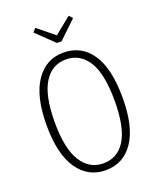

<svg xmlns="http://www.w3.org/2000/svg" viewBox="-161 -975 889 1082"><g transform="rotate(-20 284.0 -434.0)"><path d="M512 -341Q512 -168 451.5 -78.5Q391 11 284 11Q179 11 117.5 -78.5Q56 -168 56 -340Q56 -513 117.5 -603.5Q179 -694 284 -694Q391 -694 451.5 -606Q512 -518 512 -341ZM105 -340Q105 -183 153 -106.5Q201 -30 284 -30Q371 -30 417.5 -106Q464 -182 464 -341Q464 -502 416.5 -577.5Q369 -653 284 -653Q200 -653 152.5 -576.5Q105 -500 105 -340ZM384 -879 403 -858 297 -757H270L165 -858L184 -879L284 -798Z"/></g></svg>

Font: Fira Sans Extra Condensed ExtraLight
Style: Regular
Weight: 275
Width: 1
Designer: Carrois Corporate & Edenspiekermann AG
Foundry: Carrois Corporate GbR & Edenspiekermann AG
Version: Version 4.203